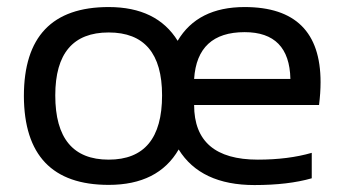

<svg xmlns="http://www.w3.org/2000/svg" viewBox="-20 -533 992 553"><path d="M293 -73.2Q446.8 -73.2 446.8 -258.3Q446.8 -439.5 293 -439.5Q139.2 -439.5 139.2 -258.3Q139.2 -73.2 293 -73.2ZM539.1 -305.7H816.4Q813.5 -440.4 684.6 -440.4Q547.9 -440.4 539.1 -305.7ZM494.6 -102.5Q435.5 -0.5 293 -0.5Q49.8 -0.5 48.8 -256.3Q48.8 -512.7 293 -512.7Q431.6 -512.7 491.7 -415.5Q549.3 -512.7 684.6 -512.7Q903.3 -512.7 903.3 -296.4Q903.3 -265.6 898.9 -230.5H539.1Q539.1 -73.2 722.7 -73.2Q810.1 -73.2 877.9 -92.8V-19.5Q810.1 0 712.9 0Q558.1 0 494.6 -102.5Z"/></svg>

Font: Voltera
Style: Regular
Weight: 400
Designer: Bernd Montag
Version: Version 1.301